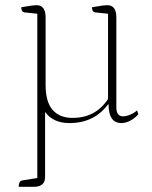

<svg xmlns="http://www.w3.org/2000/svg" viewBox="-20 -463 588 741"><path d="M52 258Q52 250 55 242Q58 234 68 233L124 224V-410L76 -415Q62 -416 62 -435Q91 -440 102.5 -441.5Q114 -443 121 -443Q156 -443 156 -396V-135Q156 -70 183 -39Q210 -8 260 -8Q349 -8 397 -81V-410L349 -415Q335 -416 335 -435Q364 -440 375.5 -441.5Q387 -443 394 -443Q429 -443 429 -396V-49Q429 -14 455 -14Q467 -14 482.5 -20.5Q498 -27 509 -37L514 -22Q501 -7 483 2.5Q465 12 449 12Q399 12 399 -60H397Q343 12 248 12Q185 12 154 -31V214Q157 258 111 258Z"/></svg>

Font: Petrona Thin
Style: Regular
Weight: 100
Designer: Ringo R. Seeber
Foundry: Ringo R. Seeber
Version: Version 2.001; ttfautohint (v1.8.3)